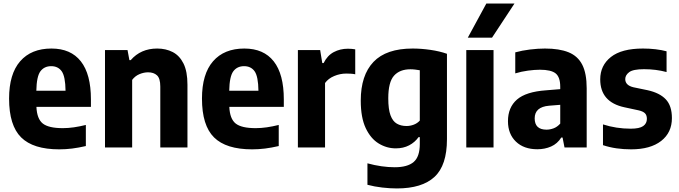

<svg xmlns="http://www.w3.org/2000/svg" viewBox="-20 -828 3812 1078"><path d="M312.5 10.5Q166.5 10.5 98.8 -56.5Q31 -123.5 31 -274.5Q31 -412.5 93.2 -484Q155.5 -555.5 269 -555.5Q377.5 -555.5 434 -483.5Q490.5 -411.5 490.5 -270V-228H184.5Q187.5 -160.5 220.2 -134.5Q253 -108.5 332.5 -108.5Q362.5 -108.5 395.2 -113.2Q428 -118 462 -126.5V-8Q421 1.5 385 6Q349 10.5 312.5 10.5ZM267.5 -456.5Q228.5 -456.5 207 -427.8Q185.5 -399 184 -318.5H348Q347 -399 326.5 -427.8Q306 -456.5 267.5 -456.5Z M569.5 0V-547H696L706.5 -490.5H714Q770.5 -555.5 862.5 -555.5Q911 -555.5 949.5 -535.8Q988 -516 1010.2 -471.5Q1032.5 -427 1032.5 -352.5V0H880V-342Q880 -388 861.5 -405Q843 -422 811.5 -422Q788 -422 763.2 -411.8Q738.5 -401.5 722 -379.5V0Z M1395.5 10.5Q1249.5 10.5 1181.8 -56.5Q1114 -123.5 1114 -274.5Q1114 -412.5 1176.2 -484Q1238.5 -555.5 1352 -555.5Q1460.5 -555.5 1517 -483.5Q1573.5 -411.5 1573.5 -270V-228H1267.5Q1270.5 -160.5 1303.2 -134.5Q1336 -108.5 1415.5 -108.5Q1445.5 -108.5 1478.2 -113.2Q1511 -118 1545 -126.5V-8Q1504 1.5 1468 6Q1432 10.5 1395.5 10.5ZM1350.5 -456.5Q1311.5 -456.5 1290 -427.8Q1268.5 -399 1267 -318.5H1431Q1430 -399 1409.5 -427.8Q1389 -456.5 1350.5 -456.5Z M1652.5 0V-547H1777.5L1789.5 -474H1797Q1818 -516.5 1854 -535.5Q1890 -554.5 1933.5 -554.5Q1944.5 -554.5 1955.2 -553.5Q1966 -552.5 1974.5 -551V-411Q1962.5 -413.5 1949.2 -414.2Q1936 -415 1924 -415Q1889.5 -415 1856.5 -401.2Q1823.5 -387.5 1805 -362V0Z M2208.5 230Q2170 230 2126.2 225Q2082.5 220 2043 209.5V89Q2083 100 2121.8 105.5Q2160.5 111 2196 111Q2268 111 2302.5 81.5Q2337 52 2337 -19.5V-58H2330Q2309.5 -29 2277 -12Q2244.5 5 2202 5Q2151 5 2106 -22.5Q2061 -50 2033.2 -109Q2005.5 -168 2005.5 -263Q2005.5 -405.5 2077 -480.5Q2148.5 -555.5 2297 -555.5Q2345 -555.5 2396.8 -548Q2448.5 -540.5 2489.5 -526V-46.5Q2489.5 100.5 2419.5 165.2Q2349.5 230 2208.5 230ZM2262.5 -120.5Q2283 -120.5 2303 -128Q2323 -135.5 2337 -151V-433.5Q2326.5 -435.5 2312.2 -437.2Q2298 -439 2284 -439Q2224.5 -439 2192.2 -403Q2160 -367 2160 -276Q2160 -214.5 2172.5 -180.8Q2185 -147 2208 -133.8Q2231 -120.5 2262.5 -120.5Z M2598 0V-547H2751V0ZM2606.5 -616.5 2710.5 -808H2868.5L2742.5 -616.5Z M2997 10Q2921 10 2876.5 -33Q2832 -76 2832 -147.5Q2832 -225 2882.5 -269Q2933 -313 3046.5 -321L3125.5 -327.5V-340.5Q3125.5 -395 3099.8 -415.8Q3074 -436.5 3011.5 -436.5Q2981.5 -436.5 2944.5 -431.5Q2907.5 -426.5 2873 -416V-534Q2910.5 -544.5 2955.2 -550Q3000 -555.5 3039.5 -555.5Q3120.5 -555.5 3172.2 -534.5Q3224 -513.5 3249 -464.8Q3274 -416 3274 -332V0H3149.5L3138.5 -56H3131.5Q3109.5 -21 3074.2 -5.5Q3039 10 2997 10ZM2982 -163.5Q2982 -100 3048.5 -100Q3068 -100 3088.2 -107.5Q3108.5 -115 3125.5 -134V-239.5L3063 -234.5Q2982 -227.5 2982 -163.5Z M3523.5 10.5Q3481 10.5 3441.2 4.8Q3401.5 -1 3365.5 -13V-129.5Q3440 -105.5 3521 -105.5Q3570.5 -105.5 3591.2 -120.2Q3612 -135 3612 -160.5Q3612 -181.5 3601 -192.2Q3590 -203 3565.5 -208.5L3486.5 -225.5Q3350 -254.5 3350 -382.5Q3350 -460.5 3410 -508Q3470 -555.5 3590 -555.5Q3627 -555.5 3660.8 -551.5Q3694.5 -547.5 3722.5 -540V-423.5Q3663 -439.5 3596 -439.5Q3534.5 -439.5 3512.5 -422.8Q3490.5 -406 3490.5 -384Q3490.5 -349 3536.5 -338L3616 -321.5Q3684 -306.5 3718.2 -270.2Q3752.5 -234 3752.5 -165Q3752.5 -83.5 3692 -36.5Q3631.5 10.5 3523.5 10.5Z"/></svg>

Font: Encode Sans SmCnd
Style: Bold
Weight: 700
Width: 4
Designer: Multiple Designers
Foundry: Impallari Type
Version: Version 3.002; ttfautohint (v1.8.3) -l 8 -r 50 -G 200 -x 14 